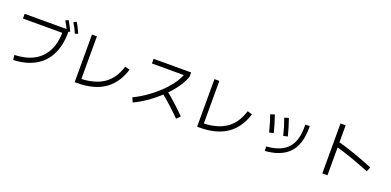

<svg xmlns="http://www.w3.org/2000/svg" viewBox="2 -1875 5997 2947"><g transform="rotate(20 3000.0 -401.0)"><path d="M183 36 175 -44Q306 -49 402.5 -82Q499 -115 565.5 -171Q632 -227 673 -300.5Q714 -374 732 -459.5Q750 -545 750 -638L772 -614H107V-691H831V-638Q831 -533 809 -436.5Q787 -340 740 -256.5Q693 -173 617 -110Q541 -47 433.5 -9Q326 29 183 36ZM809 -652Q790 -697 770 -735Q750 -773 728 -808L773 -833Q797 -794 818.5 -753Q840 -712 858 -671ZM936 -666Q917 -712 896.5 -751Q876 -790 854 -825L899 -850Q924 -810 944.5 -768Q965 -726 984 -685Z M1835 -456 1913 -435Q1896 -379 1870 -323.5Q1844 -268 1806 -215.5Q1768 -163 1715 -118Q1662 -73 1591.5 -39.5Q1521 -6 1429.5 13Q1338 32 1222 32H1187V-745H1267V-26L1215 -49Q1323 -48 1406.5 -64.5Q1490 -81 1553.5 -110.5Q1617 -140 1663.5 -179.5Q1710 -219 1743 -265Q1776 -311 1798 -360Q1820 -409 1835 -456Z M2130 21 2098 -53Q2146 -74 2203.5 -108Q2261 -142 2322.5 -186Q2384 -230 2444.5 -282.5Q2505 -335 2560 -395Q2615 -455 2658.5 -519.5Q2702 -584 2729 -652L2750 -643H2203V-719H2816V-647Q2789 -573 2743 -501Q2697 -429 2638 -363Q2579 -297 2513 -238Q2447 -179 2379.5 -129Q2312 -79 2248 -41Q2184 -3 2130 21ZM2841 28Q2818 3 2785.5 -28Q2753 -59 2716.5 -93.5Q2680 -128 2643 -161Q2606 -194 2572.5 -221.5Q2539 -249 2514 -268L2561 -334Q2587 -315 2621.5 -286Q2656 -257 2694 -223Q2732 -189 2769.5 -154.5Q2807 -120 2840 -87.5Q2873 -55 2898 -30Z M3835 -456 3913 -435Q3896 -379 3870 -323.5Q3844 -268 3806 -215.5Q3768 -163 3715 -118Q3662 -73 3591.5 -39.5Q3521 -6 3429.5 13Q3338 32 3222 32H3187V-745H3267V-26L3215 -49Q3323 -48 3406.5 -64.5Q3490 -81 3553.5 -110.5Q3617 -140 3663.5 -179.5Q3710 -219 3743 -265Q3776 -311 3798 -360Q3820 -409 3835 -456Z M4290 26 4287 -46Q4395 -54 4473.5 -82Q4552 -110 4604 -156Q4656 -202 4686 -264Q4716 -326 4727.5 -402Q4739 -478 4737 -566L4809 -568Q4811 -471 4796.5 -384.5Q4782 -298 4746.5 -226.5Q4711 -155 4650.5 -102Q4590 -49 4501 -16Q4412 17 4290 26ZM4256 -262Q4238 -331 4218.5 -398Q4199 -465 4175 -530L4244 -553Q4269 -481 4289 -413.5Q4309 -346 4326 -278ZM4477 -287Q4461 -355 4441 -420.5Q4421 -486 4396 -555L4464 -577Q4489 -507 4509.5 -439Q4530 -371 4547 -303Z M5322 48H5238V-768H5322ZM5898 -290 5868 -215Q5717 -276 5569 -328.5Q5421 -381 5271 -421L5292 -500Q5444 -458 5595 -405Q5746 -352 5898 -290Z"/></g></svg>

Font: Murecho Thin
Style: Regular
Weight: 400
Version: Version 1.010